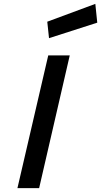

<svg xmlns="http://www.w3.org/2000/svg" viewBox="-20 -971 522 991"><path d="M233 -774 224 -859 472 -951 482 -854ZM70 0 229 -685H340L182 0Z"/></svg>

Font: Titillium Web
Style: SemiBold Italic
Weight: 600
Italic angle: -13°
Version: Version 1.001;PS 57.000;hotconv 1.0.70;makeotf.lib2.5.55311